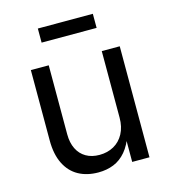

<svg xmlns="http://www.w3.org/2000/svg" viewBox="-110 -816 810 912"><g transform="rotate(-15 295.5 -360.5)"><path d="M77.1 -199.2V-545.9H165V-206.5Q165 -165 179.9 -134.8Q194.8 -104.5 222.7 -88.4Q250.5 -72.3 288.6 -72.3Q328.1 -72.3 359.1 -89.6Q390.1 -106.9 408 -140.1Q425.8 -173.3 425.8 -218.8V-545.9H514.2V0H429.2V-132.3H440.9Q424.3 -82.5 398.2 -51.8Q372.1 -21 337.9 -7.1Q303.7 6.8 262.2 6.8Q206.1 6.8 164.6 -16.1Q123 -39.1 100.1 -85.4Q77.1 -131.8 77.1 -199.2ZM430.7 -658.7H160.2V-728H430.7Z"/></g></svg>

Font: Raveo Variable
Style: Regular
Weight: 400
Designer: Jakub Foglar, Rasmus Andersson (Inter)
Foundry: Jakubfoglar.com
Version: Version 1.000;Glyphs 3.2.3 (3260)